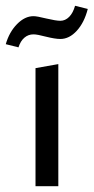

<svg xmlns="http://www.w3.org/2000/svg" viewBox="-31 -645 324 665"><path d="M92 -409 171 -423V0H92ZM-11 -492Q1 -534 28 -561.5Q55 -589 85 -589Q97 -589 129 -581Q163 -573 178 -573Q195 -573 208.5 -586.5Q222 -600 229 -625L273 -614Q261 -567 235 -538.5Q209 -510 178 -510Q160 -510 128 -518Q98 -526 85 -526Q67 -526 53.5 -514.5Q40 -503 33 -481Z"/></svg>

Font: Ysabeau Medium
Style: Regular
Weight: 500
Designer: Christian Thalmann (Catharsis Fonts)
Version: Version 0.003